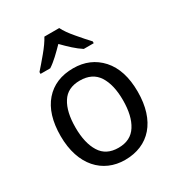

<svg xmlns="http://www.w3.org/2000/svg" viewBox="-183 -884 936 1012"><g transform="rotate(-30 285.0 -378.0)"><path d="M520 -269C520 -357.4 498 -425.8 454.6 -474.1C411.1 -522 355 -545.9 286.1 -545.9C213.4 -545.9 155.8 -522 113.8 -474.1C71.8 -425.8 50.8 -357.4 50.8 -269C50.8 -90.8 148.9 9.8 283.2 9.8C428.2 9.8 520 -90.8 520 -269ZM141.1 -269C141.1 -332 152.3 -381.8 175.3 -418C197.8 -454.1 233.9 -472.2 284.2 -472.2C334.5 -472.2 371.6 -454.1 395 -418C418.5 -381.8 430.2 -332 430.2 -269C430.2 -205.6 418.5 -155.3 395 -118.7C371.6 -81.5 335 -63 285.2 -63C234.9 -63 198.7 -81.5 175.8 -118.7C152.8 -155.3 141.1 -205.6 141.1 -269ZM238.8 -766.1C226.6 -743.2 208.5 -717.8 184.6 -689C160.6 -660.2 140.1 -636.2 123 -617.2V-606H182.1C215.3 -627.4 248 -660.2 283.2 -695.8C317.9 -660.2 352.5 -627.4 386.2 -606H446.8V-617.2C428.7 -636.2 407.7 -660.2 383.3 -689C358.4 -717.8 340.3 -743.2 329.1 -766.1Z"/></g></svg>

Font: Avrile Sans
Style: Regular
Weight: 400
Designer: Monotype Design Team, Google (font), Stefan Peev (BGR Cyrillic), Cristiano Sobral (main changes)
Foundry: The Avrile Sans Project Authors
Version: Version 3.110